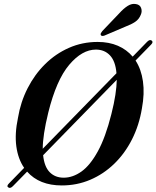

<svg xmlns="http://www.w3.org/2000/svg" viewBox="-20 -922 787 966"><path d="M22 21Q11 14.5 26 0L101.5 -77.5Q71 -121.5 62.2 -185.2Q53.5 -249 70.5 -329.5Q83.5 -408.5 118.8 -477.8Q154 -547 206.8 -599.2Q259.5 -651.5 326.8 -681.2Q394 -711 471.5 -711Q528.5 -711 573 -691.8Q617.5 -672.5 647.5 -637L720.5 -712Q733.5 -725 743 -718Q753 -710.5 740 -697.5L662 -617.5Q690.5 -574 699.2 -512.8Q708 -451.5 694 -376.5Q680 -291.5 644 -220.5Q608 -149.5 554.5 -97.8Q501 -46 434 -17.5Q367 11 291 11Q178 11 116.5 -58.5L45 14.5Q31.5 28 22 21ZM223 -356Q208.5 -297 201.8 -252Q195 -207 195 -173.5L566 -553.5Q561 -614 533.5 -643.2Q506 -672.5 462.5 -672.5Q393 -672.5 328.2 -596Q263.5 -519.5 223 -356ZM300.5 -28Q346 -28 389.8 -59Q433.5 -90 472.2 -160.5Q511 -231 540.5 -348.5Q554 -402 560.5 -444.8Q567 -487.5 567.5 -520.5L197 -141Q203 -83 230.2 -55.5Q257.5 -28 300.5 -28ZM579.5 -854.5Q602 -879.5 622.8 -892.5Q643.5 -905.5 664 -901.5Q684 -898.5 690 -881.8Q696 -865 688.5 -848Q679.5 -825 660 -812Q640.5 -799 613.5 -789L505.5 -743Q500 -741 494.5 -741.2Q489 -741.5 487 -746Q485 -750.5 487.8 -755.5Q490.5 -760.5 495 -766Z"/></svg>

Font: Fraunces 144pt Soft SemiBold
Style: Italic
Weight: 600
Italic angle: -16°
Version: Version 1.000;[b76b70a41]